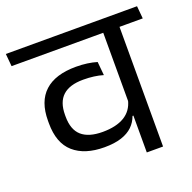

<svg xmlns="http://www.w3.org/2000/svg" viewBox="-134 -748 863 863"><g transform="rotate(-20 297.5 -316.5)"><path d="M503.1 -593.4H425.3V0H503.1ZM373.6 -572.4H614.3L608.8 -632.6H368.1ZM-13.2 -572.4H563.8L557.9 -632.6H-18.7ZM56.6 -273.5Q56.6 -178.8 108.9 -132.8Q161.3 -86.8 255.4 -86.8Q303.6 -86.8 336.8 -97.7Q370.1 -108.6 390.7 -128.6Q411.3 -148.7 421.1 -176.2H430.4L426.3 -249.5Q414.7 -201.8 375.3 -178.1Q336 -154.4 271.1 -154.4Q204.5 -154.4 171 -184Q137.5 -213.5 137.5 -276.4V-284.1Q137.5 -345.1 169.9 -375.1Q202.4 -405.2 268.2 -405.2Q294.8 -405.2 318.2 -402.1Q341.6 -399.1 362.9 -392.7L356.8 -457.5Q335.8 -463.9 310.7 -467.4Q285.5 -470.9 257.6 -470.9Q158.2 -470.9 107.4 -424.2Q56.6 -377.6 56.6 -285.6Z"/></g></svg>

Font: Anek Devanagari Medium
Style: Regular
Weight: 500
Designer: Kailash Malviya (Devanagari) & Yesha Goshar (Latin)
Foundry: Ek Type
Version: Version 1.003